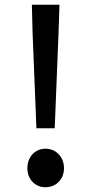

<svg xmlns="http://www.w3.org/2000/svg" viewBox="-20 -774 383 807"><path d="M133 -235H210L226 -635L230 -754H114L117 -635ZM171 13C215 13 249 -20 249 -67C249 -115 215 -149 171 -149C128 -149 95 -115 95 -67C95 -20 128 13 171 13Z"/></svg>

Font: Noto Sans HK Medium
Style: Regular
Weight: 500
Designer: Ryoko NISHIZUKA 西塚涼子 (kana, bopomofo & ideographs); Paul D. Hunt (Latin, Greek & Cyrillic); Sandoll Communications 산돌커뮤니
Foundry: Adobe
Version: Version 2.002;hotconv 1.0.116;makeotfexe 2.5.65601